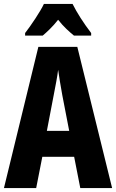

<svg xmlns="http://www.w3.org/2000/svg" viewBox="-20 -951 587 971"><path d="M347 -931H202C185 -894 136 -821 107 -784V-771H196C214 -786 246 -815 274 -851C301 -816 332 -789 354 -771H441V-784C402 -835 369 -887 347 -931ZM386 0H547L371 -714H174L0 0H163L194 -158H355ZM295 -470 330 -289H217L252 -472C260 -513 270 -564 274 -598C280 -560 285 -522 295 -470Z"/></svg>

Font: Noto Sans Sinhala UI ExtraCondensed ExtraBold
Style: Regular
Weight: 800
Width: 2
Designer: Jelle Bosma - Monotype Design Team
Foundry: Monotype Imaging Inc.
Version: Version 2.006